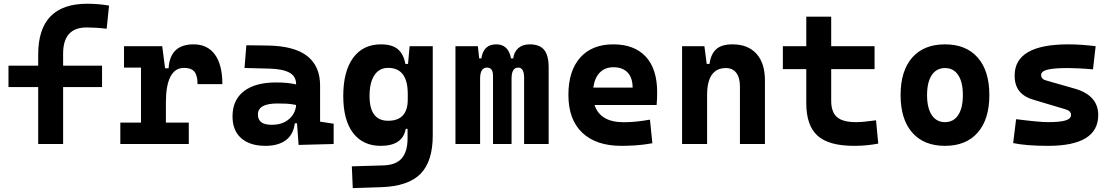

<svg xmlns="http://www.w3.org/2000/svg" viewBox="-20 -762 5899 1016"><path d="M182.1 0V-301.3H24.9V-414.6H182.1V-473.6Q182.1 -742.2 441.4 -742.2Q501.5 -742.2 557.1 -732.4L544.4 -609.9Q511.7 -613.8 486.6 -615.2Q461.4 -616.7 438.5 -616.7Q314 -616.7 314 -478.5V-414.6H520V-301.3H314V0Z M616.7 0V-113.3H726.1V-404.3H636.2V-517.6H838.4L853.5 -400.9H872.1Q879.9 -527.3 1004.4 -527.3Q1078.1 -527.3 1117.4 -473.1Q1156.7 -418.9 1156.7 -316.9H1025.4Q1025.4 -362.8 1008.5 -382.8Q991.7 -402.8 954.1 -402.8Q905.8 -402.8 881.8 -356Q857.9 -309.1 857.9 -222.7V-113.3H979V0Z M1384.8 9.8Q1302.2 9.8 1256.3 -30.8Q1210.4 -71.3 1210.4 -146Q1210.4 -232.9 1270.5 -279.3Q1330.6 -325.7 1440.9 -325.7Q1473.1 -325.7 1498.3 -323.2Q1523.4 -320.8 1546.9 -315.4V-316.9Q1546.9 -358.4 1511.5 -377.7Q1476.1 -397 1406.2 -398.9L1273.9 -402.3L1283.7 -522.5L1396.5 -521Q1537.1 -519 1605.5 -465.6Q1673.8 -412.1 1673.8 -309.6V-118.2L1745.6 -107.4V0L1560.1 4.9L1551.8 -109.4H1540Q1532.7 -49.8 1492.4 -20Q1452.1 9.8 1384.8 9.8ZM1344.7 -155.8Q1344.7 -101.6 1417.5 -101.6Q1459.5 -101.6 1487.8 -116.9Q1516.1 -132.3 1531 -156.5Q1545.9 -180.7 1546.9 -206.5Q1518.6 -212.4 1495.6 -213.4Q1472.7 -214.4 1447.3 -214.4Q1344.7 -214.4 1344.7 -155.8Z M1994.6 9.8Q1900.4 9.8 1848.4 -58.3Q1796.4 -126.5 1796.4 -253.9Q1796.4 -384.3 1848.6 -455.8Q1900.9 -527.3 1995.6 -527.3Q2054.7 -527.3 2085.2 -501.7Q2115.7 -476.1 2125 -423.8H2139.2L2147.5 -517.6H2270V-45.9Q2270 92.3 2205.1 158Q2140.1 223.6 1998 228.5L1846.7 233.4L1841.8 118.2L2007.8 113.3Q2075.7 111.3 2106.2 75.4Q2136.7 39.6 2136.7 -30.3V-80.1H2127Q2110.8 9.8 1994.6 9.8ZM1935.5 -253.9Q1935.5 -123 2033.7 -123Q2137.7 -123 2137.7 -235.4V-265.6Q2137.7 -402.8 2033.7 -402.8Q1986.8 -402.8 1961.2 -364Q1935.5 -325.2 1935.5 -253.9Z M2390.1 0V-517.6H2508.8L2515.6 -453.1H2527.3Q2538.1 -527.3 2606 -527.3Q2670.4 -527.3 2684.1 -453.1H2695.8Q2700.2 -487.8 2722.9 -507.6Q2745.6 -527.3 2782.7 -527.3Q2835 -527.3 2859.1 -498.5Q2883.3 -469.7 2883.3 -405.3V0H2753.4V-350.6Q2753.4 -404.3 2722.2 -404.3Q2687 -404.3 2687 -346.2V0H2588.9V-360.4Q2588.9 -404.3 2557.6 -404.3Q2520.5 -404.3 2520.5 -346.2V0Z M3268.6 9.8Q3134.3 9.8 3061 -59.8Q2987.8 -129.4 2987.8 -259.8Q2987.8 -386.7 3050 -457Q3112.3 -527.3 3225.6 -527.3Q3336.4 -527.3 3397 -462.4Q3457.5 -397.5 3457.5 -273.4Q3457.5 -238.3 3454.6 -206.5H3126Q3156.2 -115.2 3280.3 -115.2Q3315.4 -115.2 3349.6 -118.9Q3383.8 -122.6 3419.4 -128.9L3432.1 -3.9Q3382.3 4.9 3341.3 7.3Q3300.3 9.8 3268.6 9.8ZM3226.6 -406.2Q3181.6 -406.2 3154.1 -378.2Q3126.5 -350.1 3119.6 -298.3H3327.6Q3327.6 -350.6 3301 -378.4Q3274.4 -406.2 3226.6 -406.2Z M3589.4 0V-517.6H3707.5L3719.7 -423.8H3734.4Q3741.7 -476.1 3770 -501.7Q3798.3 -527.3 3856 -527.3Q3938 -527.3 3982.9 -477.5Q4027.8 -427.7 4027.8 -336.9V0H3895.5V-304.2Q3895.5 -351.1 3876.2 -376.5Q3856.9 -401.9 3821.3 -401.9Q3721.7 -401.9 3721.7 -258.3V0Z M4122.6 -396V-517.6H4246.6V-673.8H4378.4V-517.6H4607.9V-396H4378.4V-228.5Q4378.4 -169.4 4408.9 -142.6Q4439.5 -115.7 4509.3 -115.7Q4531.7 -115.7 4557.4 -118.4Q4583 -121.1 4615.7 -125.5L4627.4 -2Q4595.2 3.9 4564.7 6.8Q4534.2 9.8 4499.5 9.8Q4365.7 9.8 4306.2 -43.9Q4246.6 -97.7 4246.6 -215.8V-396Z M4980.5 9.8Q4868.7 9.8 4807.1 -60.5Q4745.6 -130.9 4745.6 -258.8Q4745.6 -387.2 4807.1 -457.3Q4868.7 -527.3 4980.5 -527.3Q5092.3 -527.3 5153.8 -457.3Q5215.3 -387.2 5215.3 -258.8Q5215.3 -130.9 5153.8 -60.5Q5092.3 9.8 4980.5 9.8ZM4980.5 -115.7Q5025.9 -115.7 5050.5 -153.1Q5075.2 -190.4 5075.2 -258.8Q5075.2 -327.6 5050.5 -364.7Q5025.9 -401.9 4980.5 -401.9Q4935.5 -401.9 4910.6 -364.7Q4885.7 -327.6 4885.7 -258.8Q4885.7 -190.4 4910.6 -153.1Q4935.5 -115.7 4980.5 -115.7Z M5526.4 9.8Q5410.2 9.8 5341.3 -4.9L5356.9 -131.3Q5418.5 -123.5 5460.4 -119.6Q5502.4 -115.7 5526.4 -115.7Q5590.3 -115.7 5618.9 -124.8Q5647.5 -133.8 5647.5 -153.8Q5647.5 -175.8 5616.7 -184.1L5453.1 -232.9Q5400.9 -247.1 5375 -278.6Q5349.1 -310.1 5349.1 -362.3Q5349.1 -527.3 5632.8 -527.3Q5666 -527.3 5701.9 -524.9Q5737.8 -522.5 5777.8 -517.6L5763.7 -395Q5719.2 -398.9 5686 -400.4Q5652.8 -401.9 5629.9 -401.9Q5556.2 -401.9 5522.7 -393.3Q5489.3 -384.8 5489.3 -365.2Q5489.3 -342.3 5518.6 -335.4L5658.7 -295.4Q5791.5 -260.7 5791.5 -153.3Q5791.5 9.8 5526.4 9.8Z"/></svg>

Font: Caskaydia Cove
Style: Bold
Weight: 700
Monospace: yes
Designer: Aaron Bell
Foundry: Saja Typeworks
Version: Version 4.300; ttfautohint (v1.8.3)